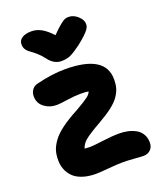

<svg xmlns="http://www.w3.org/2000/svg" viewBox="-171 -1110 993 1182"><g transform="rotate(-20 325.5 -519.0)"><path d="M421.9 -1002Q453.6 -1002 481.2 -976.8Q508.8 -951.7 508.8 -924.8Q508.8 -915 506.6 -908Q504.4 -900.9 495.8 -888.7Q487.3 -876.5 468.8 -859.1Q450.2 -841.8 418.9 -816.9Q373.5 -783.7 348.6 -772.5Q323.7 -761.2 288.1 -761.2Q239.3 -761.2 203.1 -811Q184.1 -835.9 161.4 -855.5Q138.7 -875 124.8 -884Q110.8 -893.1 101.3 -907.5Q91.8 -921.9 91.8 -941.9Q91.8 -967.8 114 -982.4Q136.2 -997.1 176.8 -997.1Q208.5 -997.1 239.7 -980.5Q271 -963.9 308.1 -923.8Q344.2 -960.4 365.7 -977.5Q387.2 -994.6 397.2 -998.3Q407.2 -1002 421.9 -1002ZM252 -36.1Q200.7 -36.1 162.4 -49.3Q124 -62.5 102.3 -85.4Q80.6 -108.4 70.3 -135.7Q60.1 -163.1 60.1 -194.8Q60.1 -229.5 68.4 -257.1Q76.7 -284.7 99.4 -315.9Q122.1 -347.2 165.5 -379.4Q209 -411.6 275.9 -446.8Q337.4 -482.4 357.2 -498Q377 -513.7 380.9 -528.8Q367.7 -532.2 326.2 -532.2Q291 -532.2 240 -524.7Q189 -517.1 168.9 -517.1Q122.6 -517.1 87.9 -543.7Q53.2 -570.3 53.2 -616.2Q53.2 -639.6 66.4 -658.2Q79.6 -676.8 105 -682.1Q207 -707 290 -707Q554.2 -707 554.2 -545.9Q554.2 -513.7 547.6 -489.5Q541 -465.3 522.7 -438.2Q504.4 -411.1 469.2 -383.8Q434.1 -356.4 378.9 -325.2Q298.8 -279.8 272 -256.8Q245.1 -233.9 237.8 -206.1Q257.3 -204.1 272 -204.1Q292.5 -204.1 357.7 -212.6Q422.9 -221.2 469.2 -221.2Q498.5 -221.2 525.1 -215.3Q551.8 -209.5 575.7 -196.5Q599.6 -183.6 613.8 -159.9Q627.9 -136.2 627.9 -104Q627.9 -75.2 609.9 -57.6Q591.8 -40 564 -40Q545.4 -40 504.4 -43.5Q463.4 -46.9 426.8 -46.9Q393.1 -46.9 334.5 -41.5Q275.9 -36.1 252 -36.1Z"/></g></svg>

Font: Shantell Sans Irregular Bouncy
Style: Regular
Weight: 800
Designer: Stephen Nixon, Anya Danilova, Shantell Martin
Foundry: Arrow Type
Version: Version 1.006;[9816181b4]